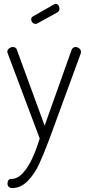

<svg xmlns="http://www.w3.org/2000/svg" viewBox="-20 -717 448 972"><path d="M17 -455Q17 -465 26 -472Q35 -479 46 -479Q52 -479 58 -475.5Q64 -472 65 -466L206 -81L343 -466Q346 -472 351 -475.5Q356 -479 362 -479Q368 -479 374.5 -476Q381 -473 385.5 -467.5Q390 -462 390 -455Q390 -450 389 -447L231 -16Q230 -12 228 -8Q200 66 178 114Q156 162 121 198.5Q86 235 41 235Q31 235 24.5 229Q18 223 18 212Q18 202 22.5 195.5Q27 189 36 189Q68 189 95 160Q122 131 143 85.5Q164 40 181 -16L19 -447Q17 -453 17 -455ZM160 -596Q151 -596 144.5 -603Q138 -610 138 -619Q138 -630 147 -634L254 -695Q258 -697 262 -697Q271 -697 276 -690Q281 -683 281 -674Q281 -661 270 -654L170 -599Q166 -596 160 -596Z"/></svg>

Font: Dosis
Style: Regular
Weight: 400
Designer: Edgar Tolentino, Pablo Impallari, Igino Marini
Foundry: Edgar Tolentino, Pablo Impallari, Igino Marini
Version: Version 1.007;Glyphs 3.1.1 (3134)